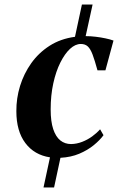

<svg xmlns="http://www.w3.org/2000/svg" viewBox="-20 -684 538 845"><path d="M171.5 141 200 8.5Q131 -2 91.5 -54.5Q52 -107 52 -194.5Q51.5 -251 68.2 -305.5Q85 -360 117.5 -405.8Q150 -451.5 198.2 -482.5Q246.5 -513.5 310 -522L340.5 -664H387.5L357 -525Q379 -525 401.5 -522.2Q424 -519.5 444.2 -515.2Q464.5 -511 479.5 -505.5L444 -374.5H409Q397 -418.5 387.5 -443.8Q378 -469 366.2 -479.8Q354.5 -490.5 335.5 -490.5Q311.5 -490.5 288.2 -469Q265 -447.5 245.5 -408.5Q226 -369.5 214.5 -317Q203 -264.5 203 -202Q203 -149.5 214.2 -115.8Q225.5 -82 245.5 -66Q265.5 -50 293 -50Q318 -50.5 341.8 -59.8Q365.5 -69 385.8 -83.8Q406 -98.5 420.5 -115L435.5 -89Q419.5 -67 392.5 -45Q365.5 -23 329 -7.5Q292.5 8 246 10.5L218 141Z"/></svg>

Font: Merriweather 120pt
Style: Bold Italic
Weight: 700
Italic angle: -7.8°
Version: Version 2.101